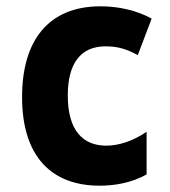

<svg xmlns="http://www.w3.org/2000/svg" viewBox="-20 -579 540 609"><path d="M296 10C340 10 397 2 445 -26V-161C398 -129 353 -117 317 -117C244 -117 195 -164 195 -276C195 -377 235 -432 315 -432C354 -432 383 -423 417 -404L461 -520C414 -546 356 -559 299 -559C133 -559 50 -450 50 -271C50 -81 145 10 296 10Z"/></svg>

Font: Noto Sans Mono ExtraCondensed ExtraBold
Style: Regular
Weight: 800
Width: 2
Designer: Monotype Design Team
Foundry: Monotype Imaging Inc.
Version: Version 2.014